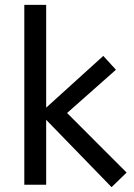

<svg xmlns="http://www.w3.org/2000/svg" viewBox="-20 -760 551 790"><path d="M80 -740H170V-317L405 -530L457 -473L256 -295L501 -50L439 10L170 -267V0H80Z"/></svg>

Font: ABeeZee
Style: Regular
Weight: 400
Designer: Anja Meiners
Foundry: Anja Meiners
Version: Version 1.001